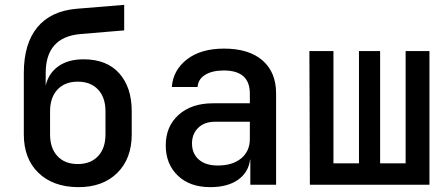

<svg xmlns="http://www.w3.org/2000/svg" viewBox="-20 -760 1840 790"><path d="M300 10Q198 9 138 -49Q78 -107 78 -207V-459Q78 -580 133.5 -647.5Q189 -715 296 -724L491 -740V-635L312 -620Q168 -608 168 -459V-408Q180 -459 220.5 -487.5Q261 -516 324 -516Q419 -516 470.5 -458.5Q522 -401 522 -302V-207Q522 -107 462 -48Q402 11 300 10ZM300 -85Q353 -85 383.5 -117.5Q414 -150 414 -207V-302Q414 -359 383.5 -391.5Q353 -424 300 -424Q247 -424 216.5 -391.5Q186 -359 186 -302V-207Q186 -150 216.5 -117.5Q247 -85 300 -85Z M845 10Q761 10 711.5 -37.5Q662 -85 662 -162Q662 -240 715 -287.5Q768 -335 856 -335H1008V-375Q1008 -470 901 -470Q853 -470 824 -452Q795 -434 793 -402H687Q692 -471 749 -515.5Q806 -560 902 -560Q1004 -560 1060 -511.5Q1116 -463 1116 -376V0H1010V-103H1009Q1002 -50 959 -20Q916 10 845 10ZM876 -79Q937 -79 972.5 -108.5Q1008 -138 1008 -188V-259H864Q821 -259 795.5 -234Q770 -209 770 -170Q770 -128 798 -103.5Q826 -79 876 -79Z M1255 0 1253 -550H1352V-88H1457V-550H1544V-88H1649V-550H1747V0Z"/></svg>

Font: JetBrains Mono SemiBold
Style: Regular
Weight: 472
Monospace: yes
Designer: Philipp Nurullin, Konstantin Bulenkov
Foundry: JetBrains
Version: Version 2.305; ttfautohint (v1.8.4.7-5d5b)